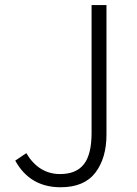

<svg xmlns="http://www.w3.org/2000/svg" viewBox="-20 -749 557 781"><path d="M226.6 12.7Q101.6 12.7 42 -95.7L86.9 -126Q137.7 -41 224.6 -41Q290 -41 321.3 -81.1Q352.5 -121.1 352.5 -208V-728.5H413.1V-202.1Q413.1 -105.5 367.7 -46.4Q322.3 12.7 226.6 12.7Z"/></svg>

Font: Bpmf Zihi Sans Light
Style: Light
Weight: 300
Foundry: But Ko
Version: Version 1.320